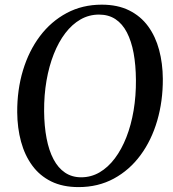

<svg xmlns="http://www.w3.org/2000/svg" viewBox="-20 -772 724 803"><path d="M308.5 10.5Q242.5 10.5 194.2 -13.2Q146 -37 114.8 -79.8Q83.5 -122.5 68 -179.5Q52.5 -236.5 52 -302.5Q51.5 -396 76 -477.5Q100.5 -559 147 -620.8Q193.5 -682.5 259 -717.5Q324.5 -752.5 405.5 -752.5Q472 -752.5 520.2 -728.5Q568.5 -704.5 599.5 -662Q630.5 -619.5 645.5 -563.2Q660.5 -507 661 -442.5Q661.5 -349.5 637.5 -267.2Q613.5 -185 567.5 -122.8Q521.5 -60.5 456 -25Q390.5 10.5 308.5 10.5ZM319.5 -30.5Q361 -30.5 396.5 -51.2Q432 -72 460.2 -109.5Q488.5 -147 508.5 -198Q528.5 -249 538.8 -310Q549 -371 548.5 -437.5Q548 -500 538.8 -550Q529.5 -600 510.8 -636.2Q492 -672.5 463 -691.8Q434 -711 394 -711Q352.5 -711 317 -690.8Q281.5 -670.5 253.2 -633.5Q225 -596.5 205 -546Q185 -495.5 174.5 -434.8Q164 -374 164.5 -306.5Q165 -244.5 174.8 -193.5Q184.5 -142.5 203.8 -106Q223 -69.5 252 -50Q281 -30.5 319.5 -30.5Z"/></svg>

Font: Merriweather 72pt
Style: Italic
Weight: 400
Italic angle: -7.8°
Version: Version 2.101